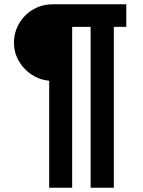

<svg xmlns="http://www.w3.org/2000/svg" viewBox="-20 -750 668 894"><path d="M209 -374Q164 -378 126.5 -403Q89 -428 67 -467Q45 -506 45 -551Q45 -599 69 -640.5Q93 -682 134.5 -706Q176 -730 225 -730H568V-625H510V124H402V-625H316V124H209Z"/></svg>

Font: Secular One
Style: Regular
Weight: 400
Designer: Michal Sahar
Foundry: Hagilda
Version: Version 1.000